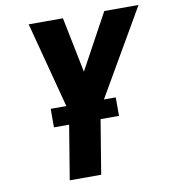

<svg xmlns="http://www.w3.org/2000/svg" viewBox="-82 -806 785 878"><g transform="rotate(-10 310.0 -367.5)"><path d="M171 0 222 -309 110 -735H269L321 -478L461 -735H620L366 -297L317 0ZM444 -251H142V-337H444Z"/></g></svg>

Font: Iosevka Aile Heavy Oblique
Style: Regular
Weight: 900
Italic angle: -9°
Designer: Belleve Invis
Foundry: Belleve Invis
Version: Version 31.1.0; ttfautohint (v1.8.4)